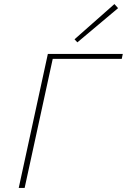

<svg xmlns="http://www.w3.org/2000/svg" viewBox="-20 -923 623 943"><path d="M560 -883 360 -715 346 -730 542 -903ZM583 -658 578 -634H239L101 0H72L215 -658Z"/></svg>

Font: EauTestText Extralight
Style: Italic
Weight: 250
Italic angle: -12°
Designer: Christian Thalmann (Catharsis Fonts)
Version: Version 0.001;PS 000.001;hotconv 1.0.88;makeotf.lib2.5.64775